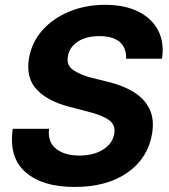

<svg xmlns="http://www.w3.org/2000/svg" viewBox="-20 -757 695 788"><path d="M497.5 -516Q499.3 -560.4 471.6 -584.5Q443.9 -608.7 388.8 -608.7Q332.4 -608.7 298.7 -585.8Q264.9 -562.9 258.9 -527.3Q251.1 -488.6 282.5 -468.2Q313.9 -447.8 359 -437.1L421.5 -421.5Q482.2 -407.3 527 -380.3Q571.7 -353.3 593 -310.9Q614.3 -268.5 604 -207.7Q587.4 -108 503.4 -48.8Q419.4 10.3 285.9 10.3Q154.1 10.3 84.9 -50.2Q15.6 -110.8 32.3 -228.3H181.1Q175.4 -173.7 210.4 -146.1Q245.4 -118.6 305.4 -118.6Q364.7 -118.6 403.6 -143.5Q442.5 -168.3 448.9 -208.1Q455.3 -244.7 426.3 -264.9Q397.4 -285.2 340.2 -299L264.2 -318.9Q176.5 -341.3 131.2 -389Q85.9 -436.8 98.7 -517Q110.1 -583.5 153.9 -632.8Q197.8 -682.2 264.7 -709.7Q331.7 -737.2 411.2 -737.2Q492.2 -737.2 547.9 -709.3Q603.7 -681.5 629.3 -631.7Q654.8 -582 644.9 -516Z"/></svg>

Font: Inter UI
Style: Bold Italic
Weight: 700
Italic angle: 9.39999°
Designer: Rasmus Andersson
Foundry: rsms
Version: 3.2;8d6f07862